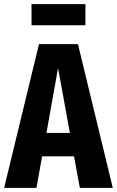

<svg xmlns="http://www.w3.org/2000/svg" viewBox="-29 -906 564 926"><path d="M356 0 328 -152H174L147 0H-9L159 -693H347L515 0ZM195 -265H308L251 -578ZM383 -784H123V-886H383Z"/></svg>

Font: Fira Sans Extra Condensed
Style: Bold
Weight: 700
Width: 1
Designer: Carrois Corporate & Edenspiekermann AG
Foundry: Carrois Corporate GbR & Edenspiekermann AG
Version: Version 4.203